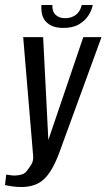

<svg xmlns="http://www.w3.org/2000/svg" viewBox="-30 -740 427 770"><path d="M56 10Q37 10 19 7.5Q1 5 -10 2L-5 -40Q2 -39 10.5 -37.5Q19 -36 29 -36Q43 -36 58 -40.5Q73 -45 83 -62Q91 -72 97.5 -84Q104 -96 103 -114L63 -591H143L164 -176H163L304 -591H377L209 -131Q181 -54 147 -22Q113 10 56 10ZM224 -628Q194 -628 175.5 -637.5Q157 -647 148 -661Q139 -675 137 -691Q135 -707 136 -720H180Q179 -693 193.5 -680Q208 -667 231 -667Q255 -667 273 -679.5Q291 -692 298 -720H342Q338 -698 324 -677Q310 -656 286 -642Q262 -628 224 -628Z"/></svg>

Font: Alumni Sans Medium
Style: Italic
Weight: 500
Italic angle: -8°
Designer: Robert E. Leuschke
Foundry: Robert E. Leuschke
Version: Version 1.016